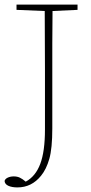

<svg xmlns="http://www.w3.org/2000/svg" viewBox="-21 -696 398 837"><path d="M51 -653V-676H317V-653L208 -648Q207 -578 207 -506.5Q207 -435 207 -361V-136Q207 -49 194 -3.5Q181 42 158 70Q117 121 55 121Q31 121 15.5 114Q0 107 -1 93Q1 84 12.5 78.5Q24 73 39 73Q54 73 65.5 78.5Q77 84 90 95L91 96Q134 73 154.5 18.5Q175 -36 175 -131Q175 -260 175 -389.5Q175 -519 174 -648Z"/></svg>

Font: Source Serif 4 SmText ExtraLight
Style: Regular
Weight: 200
Designer: Frank Grießhammer
Foundry: Adobe
Version: Version 4.005;hotconv 1.1.0;makeotfexe 2.6.0